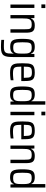

<svg xmlns="http://www.w3.org/2000/svg" viewBox="1532 -2316 985 4090"><g transform="rotate(90 2025.0 -270.5)"><path d="M73 -659V-743H151V-659ZM76 0V-510H148V0Z M300 0V-510H364L368 -437H373Q383 -462 400.5 -480Q418 -498 447.5 -508Q477 -518 522 -518Q572 -518 602.5 -506.5Q633 -495 649 -471Q665 -447 670.5 -410Q676 -373 676 -321V0H603V-297Q603 -349 599.5 -380Q596 -411 584.5 -426.5Q573 -442 551 -447.5Q529 -453 493 -453Q449 -453 424.5 -439.5Q400 -426 389 -401.5Q378 -377 375 -342.5Q372 -308 372 -264V0Z M987 202Q959 202 930 201Q901 200 875.5 198.5Q850 197 829 195V135Q849 137 872.5 138Q896 139 921.5 139.5Q947 140 972 140Q1024 140 1053.5 132Q1083 124 1098 103Q1113 82 1117.5 45Q1122 8 1122 -49V-67H1117Q1107 -40 1087 -24Q1067 -8 1039 -1.5Q1011 5 974 5Q924 5 891.5 -7Q859 -19 840.5 -47.5Q822 -76 814.5 -127Q807 -178 807 -255Q807 -334 814.5 -385.5Q822 -437 840.5 -465.5Q859 -494 892 -506Q925 -518 975 -518Q1008 -518 1036.5 -512Q1065 -506 1087 -488.5Q1109 -471 1121 -437H1126L1130 -510H1195V-70Q1195 4 1188.5 56Q1182 108 1161 140.5Q1140 173 1098.5 187.5Q1057 202 987 202ZM1001 -59Q1046 -59 1072 -73.5Q1098 -88 1109 -121Q1117 -145 1119.5 -177.5Q1122 -210 1122 -256Q1122 -298 1120 -331Q1118 -364 1111 -385Q1099 -422 1073 -437.5Q1047 -453 1001 -453Q961 -453 937 -446.5Q913 -440 900.5 -420Q888 -400 884 -360.5Q880 -321 880 -256Q880 -189 884 -149.5Q888 -110 900.5 -91Q913 -72 937.5 -65.5Q962 -59 1001 -59Z M1530 8Q1475 8 1438 -0.5Q1401 -9 1378.5 -27.5Q1356 -46 1345 -76.5Q1334 -107 1330.5 -151Q1327 -195 1327 -254Q1327 -327 1332 -377.5Q1337 -428 1356 -459Q1375 -490 1415.5 -504Q1456 -518 1526 -518Q1579 -518 1612.5 -509Q1646 -500 1665 -481.5Q1684 -463 1693 -432Q1702 -401 1704.5 -357Q1707 -313 1707 -255V-231H1399Q1399 -176 1403.5 -141Q1408 -106 1422 -87Q1436 -68 1465.5 -61Q1495 -54 1545 -54Q1567 -54 1592 -55.5Q1617 -57 1642.5 -59.5Q1668 -62 1690 -65V-6Q1672 -2 1645 1Q1618 4 1588 6Q1558 8 1530 8ZM1637 -266V-294Q1637 -349 1632 -381.5Q1627 -414 1614.5 -430Q1602 -446 1579.5 -451.5Q1557 -457 1524 -457Q1482 -457 1457.5 -450.5Q1433 -444 1420 -426Q1407 -408 1403 -374Q1399 -340 1399 -285H1656Z M1988 8Q1939 8 1906 -4Q1873 -16 1854.5 -45Q1836 -74 1828.5 -125Q1821 -176 1821 -254Q1821 -333 1828.5 -384.5Q1836 -436 1854.5 -465Q1873 -494 1905 -506Q1937 -518 1987 -518Q2024 -518 2052 -511Q2080 -504 2100 -488.5Q2120 -473 2131 -446H2136V-743H2209V0H2144L2140 -72H2135Q2124 -39 2101.5 -21.5Q2079 -4 2050.5 2Q2022 8 1988 8ZM2016 -57Q2061 -57 2087.5 -71.5Q2114 -86 2124 -117Q2132 -145 2134 -178Q2136 -211 2136 -263Q2136 -302 2134 -332.5Q2132 -363 2126 -384Q2115 -421 2088.5 -437Q2062 -453 2013 -453Q1974 -453 1950.5 -446.5Q1927 -440 1914.5 -420Q1902 -400 1898 -360.5Q1894 -321 1894 -255Q1894 -189 1898 -149Q1902 -109 1914.5 -89.5Q1927 -70 1951.5 -63.5Q1976 -57 2016 -57Z M2358 -659V-743H2436V-659ZM2361 0V-510H2433V0Z M2769 8Q2714 8 2677 -0.5Q2640 -9 2617.5 -27.5Q2595 -46 2584 -76.5Q2573 -107 2569.5 -151Q2566 -195 2566 -254Q2566 -327 2571 -377.5Q2576 -428 2595 -459Q2614 -490 2654.5 -504Q2695 -518 2765 -518Q2818 -518 2851.5 -509Q2885 -500 2904 -481.5Q2923 -463 2932 -432Q2941 -401 2943.5 -357Q2946 -313 2946 -255V-231H2638Q2638 -176 2642.5 -141Q2647 -106 2661 -87Q2675 -68 2704.5 -61Q2734 -54 2784 -54Q2806 -54 2831 -55.5Q2856 -57 2881.5 -59.5Q2907 -62 2929 -65V-6Q2911 -2 2884 1Q2857 4 2827 6Q2797 8 2769 8ZM2876 -266V-294Q2876 -349 2871 -381.5Q2866 -414 2853.5 -430Q2841 -446 2818.5 -451.5Q2796 -457 2763 -457Q2721 -457 2696.5 -450.5Q2672 -444 2659 -426Q2646 -408 2642 -374Q2638 -340 2638 -285H2895Z M3079 0V-510H3143L3147 -437H3152Q3162 -462 3179.5 -480Q3197 -498 3226.5 -508Q3256 -518 3301 -518Q3351 -518 3381.5 -506.5Q3412 -495 3428 -471Q3444 -447 3449.5 -410Q3455 -373 3455 -321V0H3382V-297Q3382 -349 3378.5 -380Q3375 -411 3363.5 -426.5Q3352 -442 3330 -447.5Q3308 -453 3272 -453Q3228 -453 3203.5 -439.5Q3179 -426 3168 -401.5Q3157 -377 3154 -342.5Q3151 -308 3151 -264V0Z M3753 8Q3704 8 3671 -4Q3638 -16 3619.5 -45Q3601 -74 3593.5 -125Q3586 -176 3586 -254Q3586 -333 3593.5 -384.5Q3601 -436 3619.5 -465Q3638 -494 3670 -506Q3702 -518 3752 -518Q3789 -518 3817 -511Q3845 -504 3865 -488.5Q3885 -473 3896 -446H3901V-743H3974V0H3909L3905 -72H3900Q3889 -39 3866.5 -21.5Q3844 -4 3815.5 2Q3787 8 3753 8ZM3781 -57Q3826 -57 3852.5 -71.5Q3879 -86 3889 -117Q3897 -145 3899 -178Q3901 -211 3901 -263Q3901 -302 3899 -332.5Q3897 -363 3891 -384Q3880 -421 3853.5 -437Q3827 -453 3778 -453Q3739 -453 3715.5 -446.5Q3692 -440 3679.5 -420Q3667 -400 3663 -360.5Q3659 -321 3659 -255Q3659 -189 3663 -149Q3667 -109 3679.5 -89.5Q3692 -70 3716.5 -63.5Q3741 -57 3781 -57Z"/></g></svg>

Font: Saira SemiCondensed
Style: Regular
Weight: 400
Width: 4
Designer: Hector Gatti with collaboration of the Omnibus-Type team
Foundry: Omnibus-Type
Version: Version 1.101